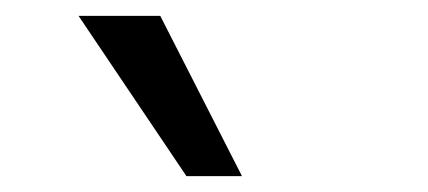

<svg xmlns="http://www.w3.org/2000/svg" viewBox="-20 -775 540 242"><path d="M215 -553 79 -755H182L285 -553Z"/></svg>

Font: Nunito Sans 12pt SemiBold
Style: Regular
Weight: 600
Designer: Vernon Adams
Foundry: Vernon Adams
Version: Version 3.101;gftools[0.9.27]